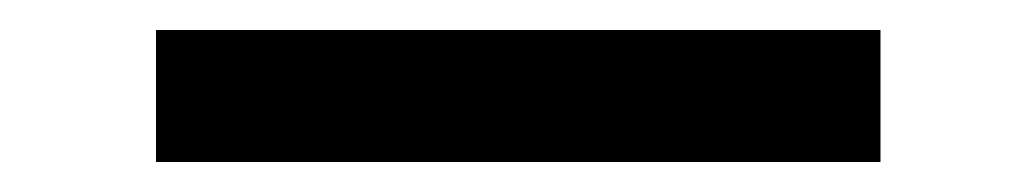

<svg xmlns="http://www.w3.org/2000/svg" viewBox="-20 -20 690 128"><path d="M84 88V0H567V88Z"/></svg>

Font: Azeret Mono Thin
Style: Regular
Weight: 400
Version: Version 1.002